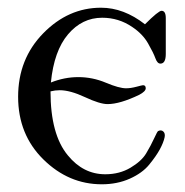

<svg xmlns="http://www.w3.org/2000/svg" viewBox="-20 -467 479 498"><path d="M242 -447Q301 -447 356 -404Q391 -439 399 -439Q410 -439 410 -420V-327Q410 -302 396 -302Q388 -302 383 -316Q378 -330 364 -354.5Q350 -379 323 -397Q288 -421 245 -421Q193 -421 156.5 -378Q120 -335 112 -253Q147 -267 183 -267Q220 -267 254.5 -252.5Q289 -238 307 -238Q319 -238 334 -242Q349 -246 351 -246Q358 -246 358 -238Q358 -230 341 -221Q291 -197 259 -197Q239 -197 200.5 -215Q162 -233 135 -233Q123 -233 111 -230Q111 -118 156 -64Q196 -15 253 -15Q290 -15 318.5 -32Q347 -49 359 -69Q371 -89 379.5 -107.5Q388 -126 390 -127Q398 -131 403.5 -126Q409 -121 407 -111Q404 -97 394.5 -79.5Q385 -62 367 -40Q349 -18 316.5 -3.5Q284 11 244 11Q158 11 92.5 -53.5Q27 -118 27 -216Q27 -314 92 -380.5Q157 -447 242 -447Z"/></svg>

Font: CMU Serif
Style: Roman
Weight: 500
Version: Version 0.7.0